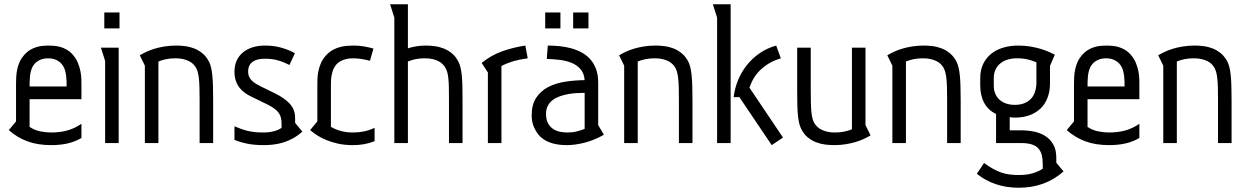

<svg xmlns="http://www.w3.org/2000/svg" viewBox="-20 -675 5887 906"><path d="M294.4 -267.1Q294.4 -277.8 294.2 -290.8Q293.9 -303.7 292.2 -316.9Q290.5 -330.1 286.9 -343Q283.2 -356 276.4 -366.2Q272.9 -371.1 267.3 -377Q261.7 -382.8 253.4 -387.9Q245.1 -393.1 233.4 -396.5Q221.7 -399.9 206.5 -399.9Q191.9 -399.9 180.4 -396.5Q168.9 -393.1 160.4 -387.9Q151.9 -382.8 146.2 -377Q140.6 -371.1 137.2 -366.2Q130.4 -355.5 126.7 -342.8Q123 -330.1 121.6 -316.7Q120.1 -303.2 119.9 -290.5Q119.6 -277.8 119.6 -267.1ZM119.6 -207V-76.2Q143.1 -60.5 169.9 -55.2Q196.8 -49.8 220.2 -49.8Q263.2 -49.8 297.6 -59.3Q332 -68.8 364.3 -90.8V-23.9Q333.5 -5.9 298.3 2Q263.2 9.8 221.7 9.8Q157.7 9.8 109.4 -8.1Q61 -25.9 21.5 -61L55.7 -102.1V-265.1V-282.2Q55.7 -296.4 56.6 -313.2Q57.6 -330.1 61.3 -347.9Q64.9 -365.7 72.8 -383.1Q80.6 -400.4 94.2 -416Q107.9 -431.2 122.8 -439.9Q137.7 -448.7 152.8 -453.1Q168 -457.5 182.4 -458.7Q196.8 -460 209.5 -460Q221.7 -460 236.3 -458.7Q251 -457.5 266.1 -453.1Q281.2 -448.7 296.1 -439.9Q311 -431.2 324.2 -416Q339.8 -397.9 348.1 -377.2Q356.4 -356.4 360.1 -336.2Q363.8 -315.9 364 -297.4Q364.3 -278.8 364.3 -265.1V-207Z M543.9 -616.2V-541H472.2V-616.2ZM540 -450.2V0H476.1V-387.2L456.1 -450.2Z M639.6 -414.1Q652.8 -421.9 670.2 -430.2Q687.5 -438.5 709.2 -445.1Q731 -451.7 756.6 -455.8Q782.2 -460 812.5 -460Q831.5 -460 853.5 -457.3Q875.5 -454.6 896.7 -446.3Q918 -438 936.5 -422.4Q955.1 -406.7 967.8 -380.9Q972.7 -369.6 976.1 -355.5Q979.5 -341.3 981.7 -320.8Q983.9 -300.3 984.9 -271.7Q985.8 -243.2 985.8 -203.1V0H921.9V-205.1Q921.9 -237.8 921.1 -262.5Q920.4 -287.1 918.5 -305.4Q916.5 -323.7 912.6 -336.7Q908.7 -349.6 902.8 -358.9Q898.4 -365.7 891.1 -373Q883.8 -380.4 872.3 -386.2Q860.8 -392.1 845 -396Q829.1 -399.9 807.6 -399.9Q783.7 -399.9 763.9 -395.8Q744.1 -391.6 727.5 -384.8V0H663.6V-365.2Z M1345.7 -368.2Q1317.4 -382.8 1290.8 -390.4Q1264.2 -397.9 1230.5 -397.9Q1213.9 -397.9 1199.5 -395Q1185.1 -392.1 1174.3 -385Q1163.6 -377.9 1157.2 -366.2Q1150.9 -354.5 1150.9 -336.9Q1150.9 -323.2 1155.5 -313Q1160.2 -302.7 1168.7 -294.4Q1177.2 -286.1 1188.5 -279.3Q1199.7 -272.5 1212.9 -266.1L1278.8 -233.9Q1322.3 -212.4 1347.4 -185.3Q1372.6 -158.2 1372.6 -118.2V-95.2L1406.7 -54.2Q1384.8 -34.2 1361.6 -21.7Q1338.4 -9.3 1314.9 -2.2Q1291.5 4.9 1268.6 7.3Q1245.6 9.8 1223.6 9.8Q1179.2 9.8 1145.3 2.7Q1111.3 -4.4 1086.4 -15.1V-79.1Q1100.1 -73.2 1114.5 -67.9Q1128.9 -62.5 1145 -58.3Q1161.1 -54.2 1179.9 -52Q1198.7 -49.8 1221.7 -49.8Q1249.5 -49.8 1272.2 -55.7Q1294.9 -61.5 1308.6 -71.8V-91.8Q1308.6 -106.9 1305.7 -119.1Q1302.7 -131.3 1295.7 -141.6Q1288.6 -151.9 1276.4 -161.1Q1264.2 -170.4 1245.6 -180.2L1168.5 -217.8Q1151.9 -225.6 1137 -235.8Q1122.1 -246.1 1110.8 -260.3Q1099.6 -274.4 1093 -293.2Q1086.4 -312 1086.4 -336.9Q1086.4 -364.7 1096.2 -387.5Q1106 -410.2 1124.8 -426.3Q1143.6 -442.4 1170.2 -451.2Q1196.8 -460 1230.5 -460Q1273.4 -460 1308.6 -449.7Q1343.8 -439.5 1371.6 -423.8Z M1725.6 -388.2Q1706.5 -393.6 1685.1 -396.7Q1663.6 -399.9 1645.5 -399.9Q1627.4 -399.9 1613.8 -396.5Q1600.1 -393.1 1590.1 -387.9Q1580.1 -382.8 1573.5 -377Q1566.9 -371.1 1563.5 -366.2Q1555.2 -355.5 1550.8 -342.3Q1546.4 -329.1 1544.2 -315.7Q1542 -302.2 1541.7 -289.1Q1541.5 -275.9 1541.5 -265.1V-76.2Q1566.4 -62.5 1591.3 -56.2Q1616.2 -49.8 1645.5 -49.8Q1673.3 -49.8 1698 -54.9Q1722.7 -60.1 1747.6 -71.8V-8.8Q1722.7 1 1698.2 5.4Q1673.8 9.8 1644.5 9.8Q1606 9.8 1574.5 2.7Q1543 -4.4 1518.1 -14.9Q1493.2 -25.4 1474.6 -37.8Q1456.1 -50.3 1443.4 -61L1477.5 -102.1V-265.1Q1477.5 -278.8 1477.8 -297.4Q1478 -315.9 1481.7 -336.2Q1485.4 -356.4 1494.4 -377.2Q1503.4 -397.9 1520.5 -416Q1535.2 -431.2 1551.5 -439.9Q1567.9 -448.7 1584.7 -453.1Q1601.6 -457.5 1617.7 -458.7Q1633.8 -460 1647.5 -460Q1673.8 -460 1697 -456.1Q1720.2 -452.1 1742.2 -445.8Z M1904.8 -446.8Q1923.3 -453.1 1944.6 -456.5Q1965.8 -460 1989.7 -460Q2008.3 -460 2030.3 -457.3Q2052.2 -454.6 2073.5 -446.3Q2094.7 -438 2113.5 -422.4Q2132.3 -406.7 2144.5 -380.9Q2149.9 -369.6 2153.3 -355.5Q2156.7 -341.3 2158.9 -320.8Q2161.1 -300.3 2161.9 -271.7Q2162.6 -243.2 2162.6 -203.1V0H2098.6V-205.1Q2098.6 -237.8 2098.1 -262.5Q2097.7 -287.1 2095.7 -305.4Q2093.8 -323.7 2089.8 -336.4Q2085.9 -349.1 2079.6 -358.9Q2075.2 -365.7 2067.9 -373Q2060.5 -380.4 2049.1 -386.2Q2037.6 -392.1 2022 -396Q2006.3 -399.9 1984.9 -399.9Q1960 -399.9 1940.7 -395.8Q1921.4 -391.6 1904.8 -384.8V0H1840.8V-591.8L1820.8 -654.8H1904.8Z M2282.2 -333 2252.9 -377.9Q2297.4 -414.6 2350.1 -433.1Q2402.8 -451.7 2459 -460L2470.2 -399.9Q2421.4 -392.6 2392.8 -383.1Q2364.3 -373.5 2346.2 -363.8V0H2282.2Z M2564.9 -460Q2592.8 -460 2621.3 -457Q2649.9 -454.1 2676.3 -446.8Q2702.6 -439.5 2725.8 -426.8Q2749 -414.1 2766.1 -394.5Q2783.2 -375 2793 -348.1Q2802.7 -321.3 2802.7 -285.2V-85L2829.6 -39.1Q2782.7 -12.7 2738 -1.5Q2693.4 9.8 2654.8 9.8Q2630.4 9.8 2610.8 6.6Q2591.3 3.4 2575.9 -2.2Q2560.5 -7.8 2549.1 -15.1Q2537.6 -22.5 2528.8 -30.8Q2512.2 -47.9 2500.5 -73.2Q2488.8 -98.6 2488.8 -130.9Q2488.8 -181.2 2510 -213.4Q2531.2 -245.6 2566.2 -263.9Q2601.1 -282.2 2646 -289.3Q2690.9 -296.4 2738.8 -296.9Q2736.3 -329.6 2719 -349.1Q2701.7 -368.7 2675.8 -378.9Q2649.9 -389.2 2619.4 -392.6Q2588.9 -396 2560.1 -397ZM2738.8 -236.8Q2722.7 -236.8 2703.1 -235.8Q2683.6 -234.9 2663.3 -231.4Q2643.1 -228 2623.8 -221.4Q2604.5 -214.8 2589.6 -204.1Q2574.7 -193.4 2565.7 -177Q2556.6 -160.6 2556.6 -138.2Q2556.6 -109.9 2566.4 -92.5Q2576.2 -75.2 2591.3 -65.7Q2606.4 -56.2 2623.8 -53Q2641.1 -49.8 2656.7 -49.8Q2681.6 -49.8 2701.2 -54.7Q2720.7 -59.6 2738.8 -66.9ZM2624.5 -616.2V-541H2552.7V-616.2ZM2756.8 -616.2V-541H2684.6V-616.2Z M2901.4 -414.1Q2914.6 -421.9 2931.9 -430.2Q2949.2 -438.5 2970.9 -445.1Q2992.7 -451.7 3018.3 -455.8Q3043.9 -460 3074.2 -460Q3093.3 -460 3115.2 -457.3Q3137.2 -454.6 3158.4 -446.3Q3179.7 -438 3198.2 -422.4Q3216.8 -406.7 3229.5 -380.9Q3234.4 -369.6 3237.8 -355.5Q3241.2 -341.3 3243.4 -320.8Q3245.6 -300.3 3246.6 -271.7Q3247.6 -243.2 3247.6 -203.1V0H3183.6V-205.1Q3183.6 -237.8 3182.9 -262.5Q3182.1 -287.1 3180.2 -305.4Q3178.2 -323.7 3174.3 -336.7Q3170.4 -349.6 3164.6 -358.9Q3160.2 -365.7 3152.8 -373Q3145.5 -380.4 3134 -386.2Q3122.6 -392.1 3106.7 -396Q3090.8 -399.9 3069.3 -399.9Q3045.4 -399.9 3025.6 -395.8Q3005.9 -391.6 2989.3 -384.8V0H2925.3V-365.2Z M3427.7 -654.8V0H3363.8V-591.8L3343.8 -654.8ZM3441.9 -216.8Q3446.8 -257.8 3462.6 -296.6Q3478.5 -335.4 3504.4 -367.9Q3530.3 -400.4 3565.2 -424.3Q3600.1 -448.2 3642.6 -460L3664.6 -399.9Q3612.8 -384.8 3573.7 -350.3Q3534.7 -315.9 3516.6 -261.2L3674.8 -25.9L3621.6 9.8L3468.8 -216.8Z M4087.9 -36.1Q4074.7 -28.3 4057.4 -20Q4040 -11.7 4018.3 -5.1Q3996.6 1.5 3970.7 5.6Q3944.8 9.8 3915 9.8Q3896 9.8 3874 7.1Q3852.1 4.4 3830.6 -3.9Q3809.1 -12.2 3790.5 -27.6Q3772 -43 3759.8 -68.8Q3754.4 -80.1 3751 -94.2Q3747.6 -108.4 3745.4 -129.2Q3743.2 -149.9 3742.4 -178.5Q3741.7 -207 3741.7 -247.1V-450.2H3805.7V-245.1Q3805.7 -211.9 3806.4 -187Q3807.1 -162.1 3809.1 -143.8Q3811 -125.5 3814.7 -112.8Q3818.4 -100.1 3824.7 -90.8Q3829.1 -84 3836.7 -76.7Q3844.2 -69.3 3855.5 -63.5Q3866.7 -57.6 3882.6 -53.7Q3898.4 -49.8 3919.9 -49.8Q3943.8 -49.8 3963.6 -54Q3983.4 -58.1 4000 -64.9V-450.2H4064V-85Z M4167 -414.1Q4180.2 -421.9 4197.5 -430.2Q4214.8 -438.5 4236.6 -445.1Q4258.3 -451.7 4283.9 -455.8Q4309.6 -460 4339.8 -460Q4358.9 -460 4380.9 -457.3Q4402.8 -454.6 4424.1 -446.3Q4445.3 -438 4463.9 -422.4Q4482.4 -406.7 4495.1 -380.9Q4500 -369.6 4503.4 -355.5Q4506.8 -341.3 4509 -320.8Q4511.2 -300.3 4512.2 -271.7Q4513.2 -243.2 4513.2 -203.1V0H4449.2V-205.1Q4449.2 -237.8 4448.5 -262.5Q4447.8 -287.1 4445.8 -305.4Q4443.8 -323.7 4439.9 -336.7Q4436 -349.6 4430.2 -358.9Q4425.8 -365.7 4418.5 -373Q4411.1 -380.4 4399.7 -386.2Q4388.2 -392.1 4372.3 -396Q4356.4 -399.9 4335 -399.9Q4311 -399.9 4291.3 -395.8Q4271.5 -391.6 4254.9 -384.8V0H4190.9V-365.2Z M4870.6 -380.9Q4853.5 -388.7 4830.6 -394.3Q4807.6 -399.9 4778.3 -399.9Q4754.9 -399.9 4734.9 -393.8Q4714.8 -387.7 4700.2 -375.7Q4685.5 -363.8 4677.5 -346.2Q4669.4 -328.6 4669.4 -306.2V-271Q4669.4 -249.5 4676.5 -232.7Q4683.6 -215.8 4696.8 -204.1Q4710 -192.4 4728.3 -186.3Q4746.6 -180.2 4768.6 -180.2Q4814.5 -180.2 4841.6 -205.6Q4868.7 -231 4870.6 -282.2ZM4934.6 -363.8V-280.8Q4934.6 -244.1 4923.3 -214.4Q4912.1 -184.6 4890.9 -163.8Q4869.6 -143.1 4839.1 -131.6Q4808.6 -120.1 4770.5 -120.1Q4763.7 -120.1 4756.3 -120.6Q4749 -121.1 4744.6 -122.1V-60.1H4797.4Q4828.1 -60.1 4858.2 -54.2Q4888.2 -48.3 4911.6 -33.7Q4935.1 -19 4949.7 5.9Q4964.4 30.8 4964.4 68.8V92.8L4998.5 133.8Q4955.6 172.4 4902.3 191.7Q4849.1 210.9 4787.6 210.9Q4671.9 210.9 4589.4 145L4623.5 94.2Q4647 111.3 4667 122.3Q4687 133.3 4706.1 139.6Q4725.1 146 4744.9 148.4Q4764.6 150.9 4787.6 150.9Q4827.1 150.9 4854.7 142.1Q4882.3 133.3 4900.4 121.1V100.1Q4900.4 75.2 4895.8 56.6Q4891.1 38.1 4879.6 25.4Q4868.2 12.7 4848.1 6.3Q4828.1 0 4797.4 0H4680.2V-137.2Q4643.6 -154.3 4624.5 -189Q4605.5 -223.6 4605.5 -271V-306.2Q4605.5 -344.7 4619.6 -373.8Q4633.8 -402.8 4658 -421.9Q4682.1 -440.9 4714.6 -450.4Q4747.1 -460 4784.2 -460Q4816.4 -460 4843.3 -455.3Q4870.1 -450.7 4891.6 -444.1Q4913.1 -437.5 4929.7 -430.2Q4946.3 -422.9 4957.5 -417Z M5286.6 -267.1Q5286.6 -277.8 5286.4 -290.8Q5286.1 -303.7 5284.4 -316.9Q5282.7 -330.1 5279.1 -343Q5275.4 -356 5268.6 -366.2Q5265.1 -371.1 5259.5 -377Q5253.9 -382.8 5245.6 -387.9Q5237.3 -393.1 5225.6 -396.5Q5213.9 -399.9 5198.7 -399.9Q5184.1 -399.9 5172.6 -396.5Q5161.1 -393.1 5152.6 -387.9Q5144 -382.8 5138.4 -377Q5132.8 -371.1 5129.4 -366.2Q5122.6 -355.5 5118.9 -342.8Q5115.2 -330.1 5113.8 -316.7Q5112.3 -303.2 5112.1 -290.5Q5111.8 -277.8 5111.8 -267.1ZM5111.8 -207V-76.2Q5135.3 -60.5 5162.1 -55.2Q5189 -49.8 5212.4 -49.8Q5255.4 -49.8 5289.8 -59.3Q5324.2 -68.8 5356.4 -90.8V-23.9Q5325.7 -5.9 5290.5 2Q5255.4 9.8 5213.9 9.8Q5149.9 9.8 5101.6 -8.1Q5053.2 -25.9 5013.7 -61L5047.9 -102.1V-265.1V-282.2Q5047.9 -296.4 5048.8 -313.2Q5049.8 -330.1 5053.5 -347.9Q5057.1 -365.7 5064.9 -383.1Q5072.8 -400.4 5086.4 -416Q5100.1 -431.2 5115 -439.9Q5129.9 -448.7 5145 -453.1Q5160.2 -457.5 5174.6 -458.7Q5189 -460 5201.7 -460Q5213.9 -460 5228.5 -458.7Q5243.2 -457.5 5258.3 -453.1Q5273.4 -448.7 5288.3 -439.9Q5303.2 -431.2 5316.4 -416Q5332 -397.9 5340.3 -377.2Q5348.6 -356.4 5352.3 -336.2Q5356 -315.9 5356.2 -297.4Q5356.4 -278.8 5356.4 -265.1V-207Z M5445.3 -414.1Q5458.5 -421.9 5475.8 -430.2Q5493.2 -438.5 5514.9 -445.1Q5536.6 -451.7 5562.3 -455.8Q5587.9 -460 5618.2 -460Q5637.2 -460 5659.2 -457.3Q5681.2 -454.6 5702.4 -446.3Q5723.6 -438 5742.2 -422.4Q5760.7 -406.7 5773.4 -380.9Q5778.3 -369.6 5781.7 -355.5Q5785.2 -341.3 5787.4 -320.8Q5789.6 -300.3 5790.5 -271.7Q5791.5 -243.2 5791.5 -203.1V0H5727.5V-205.1Q5727.5 -237.8 5726.8 -262.5Q5726.1 -287.1 5724.1 -305.4Q5722.2 -323.7 5718.3 -336.7Q5714.4 -349.6 5708.5 -358.9Q5704.1 -365.7 5696.8 -373Q5689.5 -380.4 5678 -386.2Q5666.5 -392.1 5650.6 -396Q5634.8 -399.9 5613.3 -399.9Q5589.4 -399.9 5569.6 -395.8Q5549.8 -391.6 5533.2 -384.8V0H5469.2V-365.2Z"/></svg>

Font: Aubrey
Style: Regular
Weight: 400
Designer: Gayaneh Bagdasaryan | Cyreal.org
Foundry: Gayaneh Bagdasaryan | Cyreal.org
Version: Version 1.000